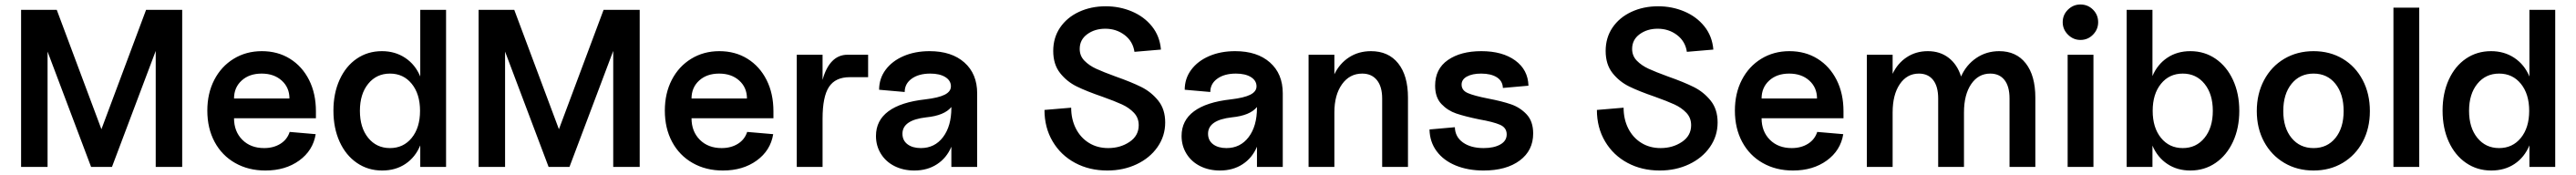

<svg xmlns="http://www.w3.org/2000/svg" viewBox="-20 -744 11479 780"><path d="M233 -700 432 -168 631 -700H792V0H674V-517L479 0H386L192 -514V0H74V-700Z M904 -251Q904 -328 935 -388Q966 -448 1021.5 -482Q1077 -516 1147 -516Q1218 -516 1272.5 -482Q1327 -448 1357.5 -387.5Q1388 -327 1388 -248V-217H1023Q1023 -158 1060 -121Q1097 -84 1157 -84Q1199 -84 1229.5 -103Q1260 -122 1271 -156L1387 -146Q1375 -73 1313.5 -28.5Q1252 16 1163 16Q1087 16 1028 -17.5Q969 -51 936.5 -111.5Q904 -172 904 -251ZM1146 -416Q1091 -416 1057 -385Q1023 -354 1023 -305H1270Q1270 -354 1235.5 -385Q1201 -416 1146 -416Z M1466 -251Q1466 -328 1493.5 -388.5Q1521 -449 1570 -482.5Q1619 -516 1682 -516Q1741 -516 1786 -486Q1831 -456 1853 -403V-700H1968V0H1853V-96Q1831 -43 1787 -13.5Q1743 16 1683 16Q1620 16 1570.5 -18Q1521 -52 1493.5 -112.5Q1466 -173 1466 -251ZM1718 -84Q1778 -84 1815 -129.5Q1852 -175 1852 -250Q1852 -325 1815 -370.5Q1778 -416 1718 -416Q1658 -416 1621 -370.5Q1584 -325 1584 -250Q1584 -175 1621 -129.5Q1658 -84 1718 -84Z M2272 -700 2471 -168 2670 -700H2831V0H2713V-517L2518 0H2425L2231 -514V0H2113V-700Z M2943 -251Q2943 -328 2974 -388Q3005 -448 3060.5 -482Q3116 -516 3186 -516Q3257 -516 3311.5 -482Q3366 -448 3396.5 -387.5Q3427 -327 3427 -248V-217H3062Q3062 -158 3099 -121Q3136 -84 3196 -84Q3238 -84 3268.5 -103Q3299 -122 3310 -156L3426 -146Q3414 -73 3352.5 -28.5Q3291 16 3202 16Q3126 16 3067 -17.5Q3008 -51 2975.5 -111.5Q2943 -172 2943 -251ZM3185 -416Q3130 -416 3096 -385Q3062 -354 3062 -305H3309Q3309 -354 3274.5 -385Q3240 -416 3185 -416Z M3646 -500V-388Q3661 -443 3689 -471.5Q3717 -500 3757 -500H3849V-400H3767Q3703 -400 3674.5 -356.5Q3646 -313 3646 -215V0H3531V-500Z M3884 -138Q3884 -207 3939.5 -248Q3995 -289 4103 -301Q4163 -308 4190.5 -322Q4218 -336 4218 -359Q4218 -385 4193 -400.5Q4168 -416 4126 -416Q4075 -416 4043.5 -393.5Q4012 -371 4012 -334L3898 -344Q3898 -394 3927 -433Q3956 -472 4007 -494Q4058 -516 4123 -516Q4221 -516 4278 -465.5Q4335 -415 4335 -328V0H4220V-90Q4199 -40 4156 -12Q4113 16 4055 16Q4006 16 3967 -3.5Q3928 -23 3906 -58.5Q3884 -94 3884 -138ZM4084 -84Q4146 -84 4183 -133Q4220 -182 4220 -263V-267Q4189 -229 4108 -221Q4002 -209 4002 -148Q4002 -118 4024.5 -101Q4047 -84 4084 -84Z M4635 -254 4754 -264Q4754 -213 4774.5 -172Q4795 -131 4832.5 -107.5Q4870 -84 4919 -84Q4973 -84 5014 -111.5Q5055 -139 5055 -186Q5055 -219 5033.5 -241.5Q5012 -264 4980.5 -278.5Q4949 -293 4893 -313Q4823 -337 4779 -358.5Q4735 -380 4704.5 -418.5Q4674 -457 4674 -517Q4674 -576 4704.5 -621Q4735 -666 4788.5 -691Q4842 -716 4908 -716Q4970 -716 5024.5 -693Q5079 -670 5114 -626.5Q5149 -583 5154 -523L5036 -513Q5029 -560 4992 -588Q4955 -616 4906 -616Q4859 -616 4825.5 -591.5Q4792 -567 4792 -526Q4792 -495 4813 -473.5Q4834 -452 4865.5 -437.5Q4897 -423 4952 -403Q5023 -378 5067 -356Q5111 -334 5142 -295.5Q5173 -257 5173 -198Q5173 -138 5139 -89Q5105 -40 5046 -12Q4987 16 4915 16Q4835 16 4771.5 -18Q4708 -52 4671.5 -113.5Q4635 -175 4635 -254Z M5246 -138Q5246 -207 5301.5 -248Q5357 -289 5465 -301Q5525 -308 5552.5 -322Q5580 -336 5580 -359Q5580 -385 5555 -400.5Q5530 -416 5488 -416Q5437 -416 5405.5 -393.5Q5374 -371 5374 -334L5260 -344Q5260 -394 5289 -433Q5318 -472 5369 -494Q5420 -516 5485 -516Q5583 -516 5640 -465.5Q5697 -415 5697 -328V0H5582V-90Q5561 -40 5518 -12Q5475 16 5417 16Q5368 16 5329 -3.5Q5290 -23 5268 -58.5Q5246 -94 5246 -138ZM5446 -84Q5508 -84 5545 -133Q5582 -182 5582 -263V-267Q5551 -229 5470 -221Q5364 -209 5364 -148Q5364 -118 5386.5 -101Q5409 -84 5446 -84Z M6051 -416Q5995 -416 5961 -368.5Q5927 -321 5927 -243V0H5812V-500H5927V-413Q5950 -461 5992.5 -488.5Q6035 -516 6090 -516Q6168 -516 6211.5 -461.5Q6255 -407 6255 -309V0H6140V-305Q6140 -358 6116.5 -387Q6093 -416 6051 -416Z M6351 -167 6464 -177Q6465 -134 6500 -109Q6535 -84 6592 -84Q6638 -84 6666.5 -100Q6695 -116 6695 -145Q6695 -175 6665 -188Q6635 -201 6572 -212Q6509 -225 6470.5 -238Q6432 -251 6404 -280.5Q6376 -310 6376 -362Q6376 -437 6433 -476.5Q6490 -516 6582 -516Q6676 -516 6733 -474.5Q6790 -433 6792 -362L6678 -352Q6677 -383 6651 -399.5Q6625 -416 6581 -416Q6542 -416 6518 -403Q6494 -390 6494 -367Q6494 -341 6522 -329Q6550 -317 6611 -305Q6674 -293 6714.5 -279Q6755 -265 6784 -234Q6813 -203 6813 -149Q6813 -73 6753 -28.5Q6693 16 6592 16Q6522 16 6467.5 -6.5Q6413 -29 6382.5 -70.5Q6352 -112 6351 -167Z M7097 -254 7216 -264Q7216 -213 7236.5 -172Q7257 -131 7294.5 -107.5Q7332 -84 7381 -84Q7435 -84 7476 -111.5Q7517 -139 7517 -186Q7517 -219 7495.5 -241.5Q7474 -264 7442.5 -278.5Q7411 -293 7355 -313Q7285 -337 7241 -358.5Q7197 -380 7166.5 -418.5Q7136 -457 7136 -517Q7136 -576 7166.5 -621Q7197 -666 7250.5 -691Q7304 -716 7370 -716Q7432 -716 7486.5 -693Q7541 -670 7576 -626.5Q7611 -583 7616 -523L7498 -513Q7491 -560 7454 -588Q7417 -616 7368 -616Q7321 -616 7287.5 -591.5Q7254 -567 7254 -526Q7254 -495 7275 -473.5Q7296 -452 7327.5 -437.5Q7359 -423 7414 -403Q7485 -378 7529 -356Q7573 -334 7604 -295.5Q7635 -257 7635 -198Q7635 -138 7601 -89Q7567 -40 7508 -12Q7449 16 7377 16Q7297 16 7233.5 -18Q7170 -52 7133.5 -113.5Q7097 -175 7097 -254Z M7712 -251Q7712 -328 7743 -388Q7774 -448 7829.5 -482Q7885 -516 7955 -516Q8026 -516 8080.5 -482Q8135 -448 8165.5 -387.5Q8196 -327 8196 -248V-217H7831Q7831 -158 7868 -121Q7905 -84 7965 -84Q8007 -84 8037.5 -103Q8068 -122 8079 -156L8195 -146Q8183 -73 8121.5 -28.5Q8060 16 7971 16Q7895 16 7836 -17.5Q7777 -51 7744.5 -111.5Q7712 -172 7712 -251ZM7954 -416Q7899 -416 7865 -385Q7831 -354 7831 -305H8078Q8078 -354 8043.5 -385Q8009 -416 7954 -416Z M8850 -416Q8797 -416 8765 -369Q8733 -322 8733 -243V0H8618V-305Q8618 -359 8595.5 -387.5Q8573 -416 8532 -416Q8479 -416 8447 -369Q8415 -322 8415 -243V0H8300V-500H8415V-415Q8437 -462 8478 -489Q8519 -516 8572 -516Q8626 -516 8664.5 -486.5Q8703 -457 8720 -403Q8743 -455 8788 -485.5Q8833 -516 8890 -516Q8966 -516 9008.5 -461.5Q9051 -407 9051 -309V0H8936V-305Q8936 -359 8913.5 -387.5Q8891 -416 8850 -416Z M9310 -500V0H9195V-500ZM9252 -724Q9285 -724 9308 -701Q9331 -678 9331 -645Q9331 -613 9308 -589.5Q9285 -566 9252 -566Q9220 -566 9196.5 -589.5Q9173 -613 9173 -645Q9173 -678 9196.5 -701Q9220 -724 9252 -724Z M9573 -95V0H9458V-700H9573V-405Q9595 -457 9639 -486.5Q9683 -516 9742 -516Q9805 -516 9854.5 -482Q9904 -448 9932 -387.5Q9960 -327 9960 -250Q9960 -173 9932 -112.5Q9904 -52 9854.5 -18Q9805 16 9742 16Q9683 16 9639 -13.5Q9595 -43 9573 -95ZM9708 -84Q9768 -84 9805 -129.5Q9842 -175 9842 -250Q9842 -325 9805 -370.5Q9768 -416 9708 -416Q9648 -416 9611 -370.5Q9574 -325 9574 -250Q9574 -175 9611 -129.5Q9648 -84 9708 -84Z M10038 -249Q10038 -326 10070.5 -387Q10103 -448 10160.5 -482Q10218 -516 10291 -516Q10364 -516 10421 -482Q10478 -448 10510 -387Q10542 -326 10542 -249Q10542 -172 10510 -112Q10478 -52 10421 -18Q10364 16 10291 16Q10218 16 10160.5 -18Q10103 -52 10070.5 -112Q10038 -172 10038 -249ZM10291 -84Q10352 -84 10388.5 -129Q10425 -174 10425 -249Q10425 -325 10388.5 -370.5Q10352 -416 10291 -416Q10230 -416 10193 -370.5Q10156 -325 10156 -249Q10156 -174 10193 -129Q10230 -84 10291 -84Z M10762 -710V0H10647V-710Z M10866 -251Q10866 -328 10893.5 -388.5Q10921 -449 10970 -482.5Q11019 -516 11082 -516Q11141 -516 11186 -486Q11231 -456 11253 -403V-700H11368V0H11253V-96Q11231 -43 11187 -13.5Q11143 16 11083 16Q11020 16 10970.5 -18Q10921 -52 10893.5 -112.5Q10866 -173 10866 -251ZM11118 -84Q11178 -84 11215 -129.5Q11252 -175 11252 -250Q11252 -325 11215 -370.5Q11178 -416 11118 -416Q11058 -416 11021 -370.5Q10984 -325 10984 -250Q10984 -175 11021 -129.5Q11058 -84 11118 -84Z"/></svg>

Font: MedMera Sans Semibold
Style: Regular
Weight: 600
Designer: Kasper Nordkvist
Foundry: UNCUT.wtf
Version: Version 1.300